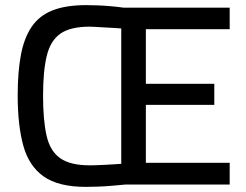

<svg xmlns="http://www.w3.org/2000/svg" viewBox="-20 -719 960 749"><path d="M315 10Q208 10 150.5 -30.5Q93 -71 71 -150.5Q49 -230 49 -347Q49 -438 61.5 -504.5Q74 -571 103.5 -614.5Q133 -658 185 -678.5Q237 -699 316 -699Q335 -699 361.5 -698Q388 -697 415 -694.5Q442 -692 463 -689H876V-605H549V-392H816V-310H549V-84H876V1H468Q447 3 418.5 5.5Q390 8 362.5 9Q335 10 315 10ZM331 -74Q340 -74 355 -74.5Q370 -75 388.5 -76Q407 -77 424 -78Q441 -79 453 -80V-608Q442 -609 424 -610Q406 -611 387.5 -612Q369 -613 353.5 -614Q338 -615 330 -615Q255 -615 216 -588Q177 -561 162.5 -501.5Q148 -442 148 -345Q148 -251 161.5 -190.5Q175 -130 214.5 -102Q254 -74 331 -74Z"/></svg>

Font: Cairo Play SemiBold
Style: Regular
Weight: 600
Designer: Mohamed Gaber, Accademia di Belle Arti di Urbino
Foundry: Kief Type Foundry, Accademia di Belle Arti di Urbino
Version: Version 3.130;gftools[0.9.24]